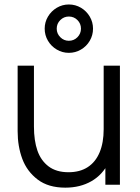

<svg xmlns="http://www.w3.org/2000/svg" viewBox="-20 -838 634 871"><path d="M292.3 -598.3Q262.8 -598.3 237.7 -613.1Q212.5 -627.8 197.6 -653Q182.7 -678.2 182.7 -708Q182.7 -737.5 197.6 -762.7Q212.5 -787.8 237.7 -802.8Q262.8 -817.7 292.3 -817.7Q322.2 -817.7 347.3 -802.8Q372.5 -787.8 387.2 -762.7Q402 -737.5 402 -708Q402 -678.2 387.2 -653Q372.5 -627.8 347.3 -613.1Q322.2 -598.3 292.3 -598.3ZM292.3 -653Q315.3 -653 331.3 -669.2Q347.3 -685.5 347.3 -708Q347.3 -731 331.3 -747Q315.3 -763 292.3 -763Q269.8 -763 253.6 -747Q237.3 -731 237.3 -708Q237.3 -685.5 253.6 -669.2Q269.8 -653 292.3 -653ZM276.3 13.3Q199.3 13.3 150.9 -23.5Q102.5 -60.3 81.2 -117.2Q60 -174 60 -243V-540H134V-264.3Q134 -200 149.8 -154.7Q165.7 -109.3 200.6 -83Q235.5 -56.7 290.7 -56.7Q342.3 -56.7 377.9 -79.8Q413.5 -102.8 431.9 -146.8Q450.3 -190.7 450.3 -252L502.3 -240.3Q502.3 -159.3 473.8 -102.1Q445.3 -44.8 394.4 -15.8Q343.5 13.3 276.3 13.3ZM458 0V-133H450.3V-540H524V0Z"/></svg>

Font: Manrope
Style: Regular
Weight: 400
Designer: Mikhail Sharanda
Foundry: Mikhail Sharanda
Version: Version 4.503